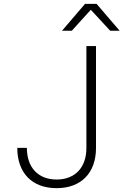

<svg xmlns="http://www.w3.org/2000/svg" viewBox="-20 -970 643 1000"><path d="M303 -810H354L453 -919L554 -810H603L483 -950H423ZM275 10C402 10 480 -69 480 -199V-730H430V-199C430 -98 371 -35 275 -35C179 -35 120 -97 120 -200H70C70 -69 147 10 275 10Z"/></svg>

Font: JetBrains Mono Thin
Style: Regular
Weight: 100
Monospace: yes
Designer: Philipp Nurullin, Konstantin Bulenkov
Foundry: JetBrains
Version: Version 2.305